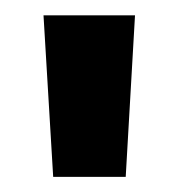

<svg xmlns="http://www.w3.org/2000/svg" viewBox="-20 -818 235 252"><path d="M37.1 -797.9H157.2L145 -585.9H49.8Z"/></svg>

Font: Poppins SemiBold
Style: Regular
Weight: 600
Designer: Ninad Kale (Devanagari), Jonny Pinhorn (Latin)
Foundry: Indian Type Foundry
Version: 4.004